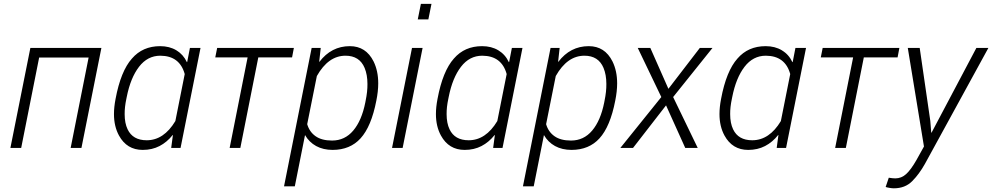

<svg xmlns="http://www.w3.org/2000/svg" viewBox="-20 -782 5245 1015"><path d="M410.5 0H353.5L448.5 -478H187L92 0H35L140.5 -528.5H516Z M734.5 10.5Q650.5 10.5 609 -65.5Q582.5 -114 582.5 -179Q582.5 -216 591 -259.5Q618.5 -406.5 677.5 -472.5Q734 -538 826.5 -538Q876 -538 912.5 -516Q949 -494 968 -453.5L969.5 -454L984 -528.5H1040L934.5 0H885L894 -67.5L893 -68.5Q863 -30.5 823.5 -10Q784 10.5 734.5 10.5ZM755.5 -40.5Q846 -40.5 907 -142L956.5 -390.5Q930 -487 827.5 -487.5Q760 -487.5 715 -429Q670 -370.5 650 -269.5L648 -259.5Q638.5 -215 639 -178.5Q639 -131 654.5 -98.5Q682 -40.5 755.5 -40.5Z M1250.5 0H1194L1289 -478.5H1118L1128 -528.5H1533.5L1524 -478.5H1345.5Z M1538.5 203H1481.5L1627.5 -528.5H1675.5L1667.5 -456L1668.5 -455Q1731.5 -538 1829.5 -538Q1914.5 -538 1955 -457Q1979.5 -407 1979.5 -341.5Q1979.5 -299 1969.5 -250Q1943 -113 1886 -50.5Q1831 10 1739 10.5Q1688.5 10.5 1651.2 -10Q1614 -30.5 1592.5 -68ZM1735.5 -39Q1803 -39 1847.5 -91.8Q1892 -144.5 1911 -239.5L1913 -250Q1923 -298.5 1922.5 -338Q1922.5 -387 1907.5 -423Q1880.5 -487.5 1806.5 -487.5Q1715.5 -487.5 1655 -380L1604 -125.5Q1616 -84.5 1648.5 -61.8Q1681 -39 1735.5 -39Z M2108.5 0H2052.5L2158 -528.5H2214ZM2244.5 -679.5H2188.5L2205 -761.5H2261Z M2436.5 10.5Q2352.5 10.5 2311 -65.5Q2284.5 -114 2284.5 -179Q2284.5 -216 2293 -259.5Q2320.5 -406.5 2379.5 -472.5Q2436 -538 2528.5 -538Q2578 -538 2614.5 -516Q2651 -494 2670 -453.5L2671.5 -454L2686 -528.5H2742L2636.5 0H2587L2596 -67.5L2595 -68.5Q2565 -30.5 2525.5 -10Q2486 10.5 2436.5 10.5ZM2457.5 -40.5Q2548 -40.5 2609 -142L2658.5 -390.5Q2632 -487 2529.5 -487.5Q2462 -487.5 2417 -429Q2372 -370.5 2352 -269.5L2350 -259.5Q2340.5 -215 2341 -178.5Q2341 -131 2356.5 -98.5Q2384 -40.5 2457.5 -40.5Z M2801.5 203H2744.5L2890.5 -528.5H2938.5L2930.5 -456L2931.5 -455Q2994.5 -538 3092.5 -538Q3177.5 -538 3218 -457Q3242.5 -407 3242.5 -341.5Q3242.5 -299 3232.5 -250Q3206 -113 3149 -50.5Q3094 10 3002 10.5Q2951.5 10.5 2914.2 -10Q2877 -30.5 2855.5 -68ZM2998.5 -39Q3066 -39 3110.5 -91.8Q3155 -144.5 3174 -239.5L3176 -250Q3186 -298.5 3185.5 -338Q3185.5 -387 3170.5 -423Q3143.5 -487.5 3069.5 -487.5Q2978.5 -487.5 2918 -380L2867 -125.5Q2879 -84.5 2911.5 -61.8Q2944 -39 2998.5 -39Z M3668.5 0H3602.5L3501 -225L3326.5 0H3259.5L3476 -269L3351.5 -528.5H3418L3513.5 -312.5L3679.5 -528.5H3746.5L3538.5 -269Z M3935.5 10.5Q3851.5 10.5 3810 -65.5Q3783.5 -114 3783.5 -179Q3783.5 -216 3792 -259.5Q3819.5 -406.5 3878.5 -472.5Q3935 -538 4027.5 -538Q4077 -538 4113.5 -516Q4150 -494 4169 -453.5L4170.5 -454L4185 -528.5H4241L4135.5 0H4086L4095 -67.5L4094 -68.5Q4064 -30.5 4024.5 -10Q3985 10.5 3935.5 10.5ZM3956.5 -40.5Q4047 -40.5 4108 -142L4157.5 -390.5Q4131 -487 4028.5 -487.5Q3961 -487.5 3916 -429Q3871 -370.5 3851 -269.5L3849 -259.5Q3839.5 -215 3840 -178.5Q3840 -131 3855.5 -98.5Q3883 -40.5 3956.5 -40.5Z M4451.5 0H4395L4490 -478.5H4319L4329 -528.5H4734.5L4725 -478.5H4546.5Z M4705 213.5Q4696 213.5 4682.5 211.2Q4669 209 4662 206.5L4678.5 157.5Q4699.5 161 4713 161Q4745 161 4770 138.5Q4795 116 4824.5 64.5L4864.5 -7.5L4779 -528.5H4842L4898 -143L4903 -80.5H4904.5L5141.5 -528.5H5205L4869.5 84.5Q4839 139 4801.8 176.2Q4764.5 213.5 4705 213.5Z"/></svg>

Font: Roberto Sans Light
Style: Italic
Weight: 300
Italic angle: -11°
Designer: Google
Version: Version 1.00;June 11, 2020;FontCreator 12.0.0.2522 64-bit; t